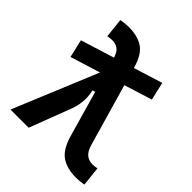

<svg xmlns="http://www.w3.org/2000/svg" viewBox="-208 -867 1003 1003"><g transform="rotate(45 293.0 -366.0)"><path d="M55.2 -416 32.2 -516.1 218.8 -574.2Q208 -607.9 190.4 -620.1Q172.9 -632.3 147.9 -632.3Q133.8 -632.3 114.7 -628.4L103 -736.3Q130.4 -742.2 160.2 -742.2Q226.1 -742.2 266.8 -715.1Q307.6 -688 328.6 -615.2L330.6 -609.4L490.2 -659.2L513.2 -559.1L358.4 -510.7L457 -168.5Q467.3 -131.8 486.6 -116Q505.9 -100.1 533.7 -100.1Q548.3 -100.1 566.4 -104L578.1 3.9Q551.3 9.8 521.5 9.8Q454.1 9.8 412.4 -18.6Q370.6 -46.9 348.6 -122.6L275.4 -378.4L259.8 -373.5Q266.6 -345.2 266.6 -317.9Q266.6 -308.6 265.6 -299.8Q262.7 -263.7 250.5 -231.9L162.1 0H27.8L221.7 -467.8Z"/></g></svg>

Font: CaskaydiaCove NF SemiBold
Style: Regular
Weight: 600
Designer: Aaron Bell
Foundry: Saja Typeworks
Version: Version 2111.001; VTT 6.35;Nerd Fonts 3.2.1